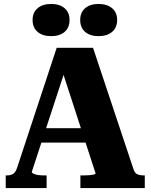

<svg xmlns="http://www.w3.org/2000/svg" viewBox="-20 -952 762 972"><path d="M165 -303H440V-230H161ZM279 -643 311 -601 141 -82Q141 -77 150 -72.5Q159 -68 173 -66Q187 -64 202 -64H216V0H9V-64H14Q35 -64 47.5 -72.5Q60 -81 68 -107L267 -710H451L657 -92Q663 -75 676 -69.5Q689 -64 709 -64H713V0H387V-64H403Q417 -64 431.5 -65Q446 -66 455 -68.5Q464 -71 464 -74ZM332 -851Q332 -812 307 -790.5Q282 -769 239 -769Q196 -769 170.5 -790.5Q145 -812 145 -851Q145 -889 170.5 -910.5Q196 -932 239 -932Q282 -932 307 -910.5Q332 -889 332 -851ZM573 -851Q573 -812 547.5 -790.5Q522 -769 479 -769Q436 -769 411 -790.5Q386 -812 386 -851Q386 -889 411 -910.5Q436 -932 479 -932Q522 -932 547.5 -910.5Q573 -889 573 -851Z"/></svg>

Font: Roboto Serif 36pt
Style: Bold
Weight: 700
Version: Version 1.008